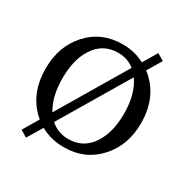

<svg xmlns="http://www.w3.org/2000/svg" viewBox="-185 -904 1106 1139"><g transform="rotate(30 368.0 -334.5)"><path d="M694.8 -335Q694.8 -186.5 605.5 -86.9Q513.2 16.1 369.1 16.1Q278.8 16.1 208 -23.9L146 79.1L100.1 50.8L163.1 -55.2Q42 -155.8 42 -335.9Q42 -485.8 130.4 -585Q222.2 -688 368.2 -688Q448.7 -688 518.1 -651.9L575.2 -748L622.1 -720.2L564 -623Q694.8 -522 694.8 -335ZM579.1 -334Q579.1 -468.3 521 -550.8L244.1 -85Q294.9 -39.1 367.2 -39.1Q470.2 -39.1 527.3 -127.4Q579.1 -207.5 579.1 -334ZM481.9 -592.8Q434.6 -630.9 369.1 -630.9Q265.6 -630.9 209 -543Q157.2 -463.4 157.2 -335.9Q157.2 -209 207 -129.9Z"/></g></svg>

Font: Ezra SIL
Style: Regular
Weight: 400
Designer: Development by SIL's NRSI team. OpenType tables by Ralph Hancock ( hancock@dircon.co.uk )
Foundry: SIL International, Version 2.51: 2007
Version: Version 2.51, 2007